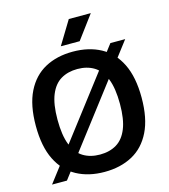

<svg xmlns="http://www.w3.org/2000/svg" viewBox="-136 -1055 1031 1171"><g transform="rotate(-15 380.0 -469.0)"><path d="M142.5 1H48.5L615.5 -740.5H709ZM379.5 9.5Q279 9.5 204 -31Q129 -71.5 87.2 -155.5Q45.5 -239.5 45.5 -370Q45.5 -500.5 87.2 -584.5Q129 -668.5 204 -709Q279 -749.5 379.5 -749.5Q480.5 -749.5 555.5 -709Q630.5 -668.5 672 -584.2Q713.5 -500 713.5 -370Q713.5 -240 672 -155.8Q630.5 -71.5 555.2 -31Q480 9.5 379.5 9.5ZM379.5 -100Q440.5 -100 484.5 -126.5Q528.5 -153 552.2 -211.8Q576 -270.5 576 -367Q576 -466.5 552 -526.5Q528 -586.5 484 -613.2Q440 -640 379.5 -640Q319.5 -640 275.2 -613.8Q231 -587.5 207 -528.8Q183 -470 183 -373Q183 -273 207 -213Q231 -153 275 -126.5Q319 -100 379.5 -100ZM318.5 -800 408.5 -948H547.5L437.5 -800Z"/></g></svg>

Font: Encode Sans SC SemiBold
Style: Regular
Weight: 600
Version: Version 3.002